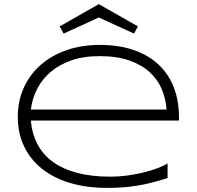

<svg xmlns="http://www.w3.org/2000/svg" viewBox="-20 -895 950 927"><path d="M789.1 -35.2Q748 -22.5 712.9 -13.4Q677.7 -4.4 643.6 1.2Q609.4 6.8 574 9.5Q538.6 12.2 496.1 12.2Q397.5 12.2 317.9 -11.7Q238.3 -35.6 182.4 -80.3Q126.5 -125 96.2 -188.5Q65.9 -252 65.9 -331.1Q65.9 -407.7 95 -471.7Q124 -535.6 176.3 -581.5Q228.5 -627.4 301.3 -652.8Q374 -678.2 461.9 -678.2Q553.2 -678.2 624.5 -653.8Q695.8 -629.4 744.6 -584Q793.5 -538.6 818.8 -473.9Q844.2 -409.2 844.2 -328.1V-313H128.9Q134.3 -250.5 160.2 -200.2Q186 -149.9 233.6 -114.7Q281.2 -79.6 350.8 -60.8Q420.4 -42 513.2 -42Q552.7 -42 593.3 -47.4Q633.8 -52.7 670.9 -61.8Q708 -70.8 738.8 -82.3Q769.5 -93.8 789.1 -106ZM784.2 -366.2Q780.8 -417.5 761.2 -464.1Q741.7 -510.7 702.9 -546.4Q664.1 -582 604.2 -603Q544.4 -624 460.9 -624Q382.3 -624 323.2 -603Q264.2 -582 223.1 -546.6Q182.1 -511.2 158.7 -464.6Q135.3 -418 128.9 -366.2ZM627 -732.9 457 -810.5 287.1 -732.9 268.1 -767.6 457 -875 646 -767.6Z"/></svg>

Font: Syncopate
Style: Regular
Weight: 400
Width: 7
Version: Version 001.001